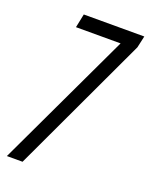

<svg xmlns="http://www.w3.org/2000/svg" viewBox="-132 -759 648 829"><g transform="rotate(20 192.5 -344.0)"><path d="M4 0 299 -625H94L107 -688H385L373 -634L76 0Z"/></g></svg>

Font: Saira ExtraCondensed
Style: Italic
Weight: 400
Width: 2
Italic angle: -12°
Designer: Hector Gatti with collaboration of the Omnibus-Type team
Foundry: Omnibus-Type
Version: Version 1.101